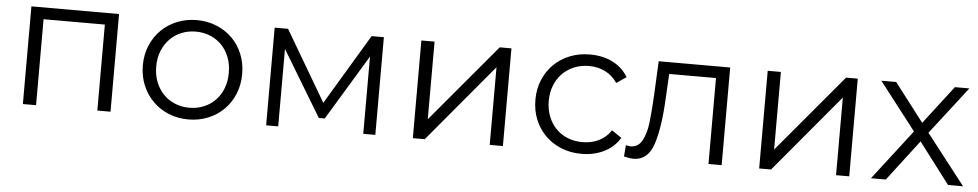

<svg xmlns="http://www.w3.org/2000/svg" viewBox="-35 -776 5249 1030"><g transform="rotate(5 2589.5 -261.5)"><path d="M573 -526V0H502V-463H172V0H101V-526Z M724 -263Q724 -321 744.5 -370Q765 -419 801 -454.5Q837 -490 886 -510Q935 -530 992 -530Q1049 -530 1098 -510Q1147 -490 1183 -454.5Q1219 -419 1239 -370Q1259 -321 1259 -263Q1259 -205 1239 -156Q1219 -107 1183 -71Q1147 -35 1098 -15Q1049 5 992 5Q935 5 886 -15Q837 -35 801 -71Q765 -107 744.5 -156Q724 -205 724 -263ZM1187 -263Q1187 -309 1172.5 -346.5Q1158 -384 1132 -411Q1106 -438 1070 -453Q1034 -468 992 -468Q950 -468 914 -453Q878 -438 852 -411Q826 -384 811 -346.5Q796 -309 796 -263Q796 -217 811 -179.5Q826 -142 852 -115Q878 -88 914 -73Q950 -58 992 -58Q1034 -58 1070 -73Q1106 -88 1132 -115Q1158 -142 1172.5 -179.5Q1187 -217 1187 -263Z M1999 -526V0H1934V-416L1721 -64H1689L1476 -417V0H1411V-526H1483L1706 -147L1933 -526Z M2201 -526H2272V-108L2623 -526H2686V0H2615V-418L2265 0H2201Z M2838 -263Q2838 -321 2858.5 -370Q2879 -419 2915 -454.5Q2951 -490 3000.5 -510Q3050 -530 3109 -530Q3178 -530 3231 -503.5Q3284 -477 3315 -426L3262 -390Q3236 -429 3196.5 -448.5Q3157 -468 3109 -468Q3066 -468 3029.5 -453Q2993 -438 2966.5 -411Q2940 -384 2925 -346.5Q2910 -309 2910 -263Q2910 -217 2925 -179Q2940 -141 2966.5 -114Q2993 -87 3029.5 -72.5Q3066 -58 3109 -58Q3157 -58 3196.5 -77Q3236 -96 3262 -135L3315 -99Q3284 -48 3230 -21.5Q3176 5 3109 5Q3050 5 3000.5 -15Q2951 -35 2915 -70.5Q2879 -106 2858.5 -155Q2838 -204 2838 -263Z M3864 -526V0H3793V-463H3541L3534 -333Q3526 -169 3496 -81Q3466 7 3389 7Q3368 7 3338 -1L3343 -62Q3361 -58 3368 -58Q3409 -58 3430 -96Q3451 -134 3458 -190Q3465 -246 3470 -338L3479 -526Z M4066 -526H4137V-108L4488 -526H4551V0H4480V-418L4130 0H4066Z M5083 0 4916 -220 4748 0H4668L4876 -270L4678 -526H4758L4916 -320L5074 -526H5152L4954 -270L5164 0Z"/></g></svg>

Font: CMG Sans
Style: Regular
Weight: 400
Designer: Julieta Ulanovsky
Foundry: Julieta Ulanovsky
Version: Version 7.200